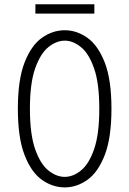

<svg xmlns="http://www.w3.org/2000/svg" viewBox="-20 -844 590 876"><path d="M275.5 11Q220 11 171.2 -23.5Q122.5 -58 92 -136.8Q61.5 -215.5 61.5 -348Q61.5 -480 92 -558.5Q122.5 -637 171.2 -671.5Q220 -706 275.5 -706Q330 -706 378.8 -671.5Q427.5 -637 458 -558.5Q488.5 -480 488.5 -348Q488.5 -215.5 458 -136.8Q427.5 -58 378.8 -23.5Q330 11 275.5 11ZM275.5 -37Q313 -37 349.2 -66Q385.5 -95 409.2 -163Q433 -231 433 -348Q433 -464.5 409.2 -532.2Q385.5 -600 349.2 -629.2Q313 -658.5 275.5 -658.5Q237.5 -658.5 201 -629.2Q164.5 -600 140.5 -532.2Q116.5 -464.5 116.5 -348Q116.5 -231 140.5 -163Q164.5 -95 201 -66Q237.5 -37 275.5 -37ZM141.5 -782V-824.5H410.5V-782Z"/></svg>

Font: Trispace SemiCondensed ExtraLight
Style: Regular
Weight: 200
Width: 4
Designer: Tyler Finck
Foundry: Etcetera Type Company
Version: Version 1.210; ttfautohint (v1.8.3)